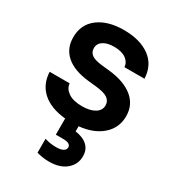

<svg xmlns="http://www.w3.org/2000/svg" viewBox="-196 -669 940 1039"><g transform="rotate(30 274.5 -149.0)"><path d="M196 250V163Q231 174 268 174Q296 174 311 165.5Q326 157 326 143Q326 116 280 116H233V15Q140 6 88.5 -40Q37 -86 34 -162H159Q161 -131 191.5 -109.5Q222 -88 278 -88Q328 -88 357.5 -106Q387 -124 387 -155Q387 -183 364 -198.5Q341 -214 288 -219L240 -224Q148 -234 99.5 -276Q51 -318 51 -388Q51 -469 111 -514Q171 -559 270 -559Q372 -559 433 -514Q494 -469 497 -386H372Q370 -416 343.5 -435Q317 -454 269 -454Q226 -454 201.5 -437.5Q177 -421 177 -393Q177 -367 196.5 -353Q216 -339 260 -334L308 -329Q405 -319 459 -275.5Q513 -232 513 -160Q513 -88 460 -41Q407 6 317 15V47Q366 54 392.5 78.5Q419 103 419 144Q419 195 380 228Q341 261 273 261Q236 261 196 250Z"/></g></svg>

Font: Sora-SIA SemiBold
Style: Regular
Weight: 600
Designer: Jonathan Barnbrook, Julián Moncada
Foundry: Barnbrook Fonts
Version: Version 2.000